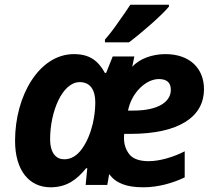

<svg xmlns="http://www.w3.org/2000/svg" viewBox="-20 -786 912 816"><path d="M195 10C264 10 307 -23 346 -71H351L344 0H436L444 -46C473 -7 518 10 589 10C653 10 714 -8 765 -32V-143C721 -120 661 -101 612 -101C573 -101 545 -111 530 -130C515 -149 507 -172 507 -198C507 -205 507 -209 508 -217H533C745 -217 847 -292 847 -407C847 -494 788 -556 683 -556C628 -556 573 -537 542 -502L551 -546H459L431 -476H426C397 -528 361 -556 294 -556C147 -556 44 -380 44 -188C44 -59 106 10 195 10ZM524 -316C540 -395 602 -450 655 -450C689 -450 706 -435 706 -404C706 -357 659 -316 546 -316ZM253 -109C221 -109 193 -132 193 -195C193 -310 244 -437 319 -437C364 -437 385 -403 385 -351C385 -320 381 -290 374 -259C364 -218 349 -182 328 -153C307 -124 282 -109 253 -109ZM528 -606C578 -643 669 -722 698 -758V-766H534C519 -743 501 -717 481 -689C461 -660 443 -637 426 -618V-606Z"/></svg>

Font: BC Sans
Style: Bold Italic
Weight: 700
Italic angle: -12°
Designer: Monotype Design Team
Province of B.C.
Foundry: Monotype Imaging Inc.
Version: Version 2.000;GOOG;noto-source:20170915:90ef993387c0